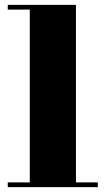

<svg xmlns="http://www.w3.org/2000/svg" viewBox="-20 -770 434 790"><path d="M292.5 -750V-19.5H382.5V0H12V-19.5H102.5V-730.5H12V-750Z"/></svg>

Font: Bodoni Moda 11pt Black
Style: Regular
Weight: 900
Designer: Owen Earl
Foundry: indestructible type
Version: Version 2.004